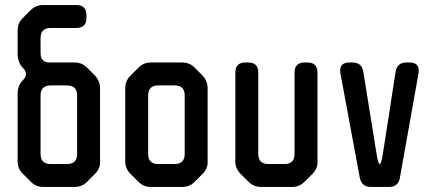

<svg xmlns="http://www.w3.org/2000/svg" viewBox="-20 -733 1712 762"><path d="M103 -11Q123 9 152 9H276Q305 9 325 -11L357 -43Q379 -65 377 -93V-383Q377 -411 357 -433L325 -465Q305 -485 276 -485H178Q141 -485 141 -522V-582Q141 -622 181 -622H283Q323 -622 323 -662V-673Q323 -713 283 -713H151Q122 -713 102 -693L70 -661Q50 -641 50 -612V-518Q50 -484 74 -460Q83 -451 83 -439Q83 -427 72 -416Q50 -394 50 -362V-93Q50 -64 70 -44ZM141 -122V-354Q141 -394 181 -394H246Q286 -394 286 -354V-122Q286 -82 246 -82H181Q141 -82 141 -122Z M530 -11Q550 9 579 9H703Q732 9 752 -11L784 -43Q806 -65 804 -93V-383Q804 -411 784 -433L752 -465Q732 -485 703 -485H579Q550 -485 530 -465L497 -432Q477 -412 477 -383V-93Q477 -64 497 -44ZM568 -122V-354Q568 -394 608 -394H673Q713 -394 713 -354V-122Q713 -82 673 -82H608Q568 -82 568 -122Z M967 -11Q987 9 1016 9H1139Q1168 9 1188 -11L1220 -43Q1242 -65 1240 -93V-445Q1240 -485 1200 -485H1189Q1149 -485 1149 -445V-122Q1149 -82 1109 -82H1045Q1005 -82 1005 -122V-445Q1005 -485 965 -485H954Q914 -485 914 -445V-93Q914 -64 934 -44Z M1408 -27Q1416 9 1452 9H1523Q1561 9 1567 -27L1641 -442Q1642 -445 1642 -453Q1642 -485 1605 -485H1593Q1556 -485 1550 -448L1499 -119Q1493 -82 1487 -82Q1481 -82 1475 -119L1422 -448Q1416 -485 1379 -485H1367Q1330 -485 1330 -453Q1330 -445 1331 -442Z"/></svg>

Font: WDXL Lubrifont JP N
Style: Regular
Weight: 400
Designer: [WDXL Lubrifont] Copyright 2020-2022 (c) NightFurySL2001, Skr-ZERO; [ZCOOL QingKe HuangYou] Copyright 2018-2022 (c) The 
Version: Version 2.001;hotconv 1.1.1;makeotfexe 2.6.0